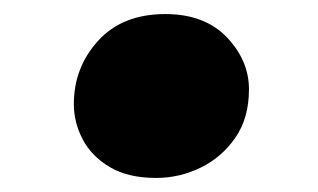

<svg xmlns="http://www.w3.org/2000/svg" viewBox="-20 -451 452 273"><path d="M85 -303Q85 -355 119.5 -393Q154 -431 215 -431Q271 -431 302.5 -398Q334 -365 334 -324Q334 -283 314.5 -255Q295 -227 265 -212.5Q235 -198 202 -198Q162 -198 136 -213.5Q110 -229 97.5 -253Q85 -277 85 -303Z"/></svg>

Font: Literata 72pt ExtraBold
Style: Italic
Weight: 800
Italic angle: -2°
Designer: Latin by Veronika Burian and Jose Scaglione. Greek by Irene Vlachou. Cyrillic by Vera Evstafieva
Foundry: TypeTogether
Version: Version 3.002